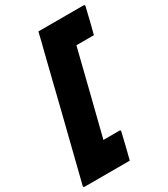

<svg xmlns="http://www.w3.org/2000/svg" viewBox="-250 -861 983 1122"><g transform="rotate(-30 241.0 -299.5)"><path d="M284 161H-20Q-31 161 -28 150Q22 -46 70.5 -242.5Q119 -439 168 -635Q176 -666 184 -697.5Q192 -729 199 -760H503Q514 -760 511 -749Q501 -704 490.5 -663.5Q480 -623 469 -579H351Q317 -440 281.5 -300.5Q246 -161 211 -21H318Q330 -21 326 -10Q316 34 305.5 75.5Q295 117 284 161Z"/></g></svg>

Font: Recursive Sn Lnr St Blk
Style: Italic
Weight: 900
Italic angle: -15°
Version: Version 1.079;hotconv 1.0.112;makeotfexe 2.5.65598; ttfautoh